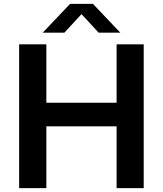

<svg xmlns="http://www.w3.org/2000/svg" viewBox="-20 -968 838 988"><path d="M78.5 0V-740H218.5V-439.5H580V-740H719.5V0H580V-318H218.5V0ZM200 -800 340.5 -948H458.5L599 -800H487.5L386.5 -909.5H412.5L311.5 -800Z"/></svg>

Font: Encode Sans SC SemiExpanded SemiBold
Style: Regular
Weight: 600
Width: 6
Designer: Multiple Designers
Foundry: Impallari Type
Version: Version 3.002